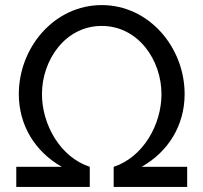

<svg xmlns="http://www.w3.org/2000/svg" viewBox="-20 -735 800 755"><path d="M44 0H333V-79C217 -117 145 -245 145 -365C145 -498 236 -633 380 -633C524 -633 615 -498 615 -365C615 -245 543 -117 427 -79V0H716V-79H537C641 -138 706 -241 706 -365C706 -549 566 -715 380 -715C194 -715 54 -549 54 -365C54 -241 119 -138 223 -79H44Z"/></svg>

Font: Raleway Med
Style: Regular
Weight: 500
Designer: Matt McInerney, Pablo Impallari, Rodrigo Fuenzalida
Foundry: Matt McInerney, Pablo Impallari, Rodrigo Fuenzalida
Version: Version 3.00 July 28, 2015